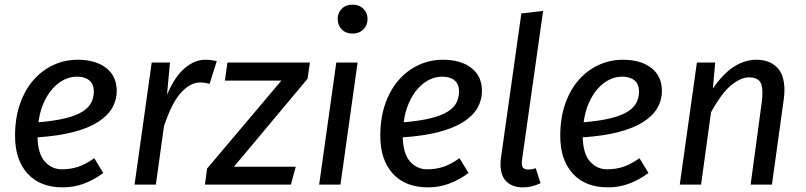

<svg xmlns="http://www.w3.org/2000/svg" viewBox="-20 -797 3480 829"><path d="M484 -404Q484 -365 464.5 -331Q445 -297 403.5 -270.5Q362 -244 297 -227Q232 -210 142 -204Q144 -132 174 -99Q204 -66 247 -66Q284 -66 316.5 -76.5Q349 -87 387 -114L426 -50Q385 -20 342 -4Q299 12 251 12Q153 12 99 -47.5Q45 -107 45 -210Q45 -288 66.5 -349Q88 -410 125 -452Q162 -494 211 -516.5Q260 -539 315 -539Q393 -539 438.5 -503.5Q484 -468 484 -404ZM313 -466Q283 -466 256 -452.5Q229 -439 206.5 -413.5Q184 -388 168 -351.5Q152 -315 146 -269Q216 -275 262.5 -286.5Q309 -298 336 -315Q363 -332 374 -354Q385 -376 385 -402Q385 -434 365.5 -450Q346 -466 313 -466Z M561 0 635 -527H714L701 -388Q736 -469 779 -504Q822 -539 865 -539Q893 -539 916 -533L885 -435Q862 -441 842 -441Q801 -440 761.5 -397Q722 -354 688 -252L653 0Z M990 -77H1257L1236 0H865L874 -69L1195 -449H951L962 -527H1318L1308 -457Z M1358 0 1432 -527H1524L1450 0ZM1567 -715Q1567 -688 1549 -670Q1531 -652 1502 -652Q1473 -652 1455.5 -670Q1438 -688 1438 -715Q1438 -741 1455.5 -759Q1473 -777 1502 -777Q1531 -777 1549 -759Q1567 -741 1567 -715Z M2061 -404Q2061 -365 2041.5 -331Q2022 -297 1980.5 -270.5Q1939 -244 1874 -227Q1809 -210 1719 -204Q1721 -132 1751 -99Q1781 -66 1824 -66Q1861 -66 1893.5 -76.5Q1926 -87 1964 -114L2003 -50Q1962 -20 1919 -4Q1876 12 1828 12Q1730 12 1676 -47.5Q1622 -107 1622 -210Q1622 -288 1643.5 -349Q1665 -410 1702 -452Q1739 -494 1788 -516.5Q1837 -539 1892 -539Q1970 -539 2015.5 -503.5Q2061 -468 2061 -404ZM1890 -466Q1860 -466 1833 -452.5Q1806 -439 1783.5 -413.5Q1761 -388 1745 -351.5Q1729 -315 1723 -269Q1793 -275 1839.5 -286.5Q1886 -298 1913 -315Q1940 -332 1951 -354Q1962 -376 1962 -402Q1962 -434 1942.5 -450Q1923 -466 1890 -466Z M2314 -6Q2294 3 2276 7.5Q2258 12 2237 12Q2193 12 2167 -13Q2141 -38 2141 -87Q2141 -94 2141.5 -100.5Q2142 -107 2143 -115L2231 -739L2325 -750L2234 -107Q2233 -102 2233 -98V-92Q2233 -77 2240 -71Q2247 -65 2261 -65Q2278 -65 2293 -71Z M2838 -404Q2838 -365 2818.5 -331Q2799 -297 2757.5 -270.5Q2716 -244 2651 -227Q2586 -210 2496 -204Q2498 -132 2528 -99Q2558 -66 2601 -66Q2638 -66 2670.5 -76.5Q2703 -87 2741 -114L2780 -50Q2739 -20 2696 -4Q2653 12 2605 12Q2507 12 2453 -47.5Q2399 -107 2399 -210Q2399 -288 2420.5 -349Q2442 -410 2479 -452Q2516 -494 2565 -516.5Q2614 -539 2669 -539Q2747 -539 2792.5 -503.5Q2838 -468 2838 -404ZM2667 -466Q2637 -466 2610 -452.5Q2583 -439 2560.5 -413.5Q2538 -388 2522 -351.5Q2506 -315 2500 -269Q2570 -275 2616.5 -286.5Q2663 -298 2690 -315Q2717 -332 2728 -354Q2739 -376 2739 -402Q2739 -434 2719.5 -450Q2700 -466 2667 -466Z M3007 0H2915L2989 -527H3068L3058 -415Q3103 -480 3149.5 -509.5Q3196 -539 3246 -539Q3301 -539 3334 -507Q3367 -475 3367 -408Q3367 -389 3364 -368L3313 0H3221L3268 -348Q3270 -362 3271 -373.5Q3272 -385 3272 -395Q3272 -436 3257 -449.5Q3242 -463 3214 -463Q3179 -463 3137.5 -429.5Q3096 -396 3050 -312Z"/></svg>

Font: Yekcdsyqcyvpieeyorgstswgcgt
Style: Regular
Weight: 400
Italic angle: -8°
Designer: Carrois Corporate & Edenspiekermann
Foundry: Carrois Corporate GbR & Edenspiekermann AG
Version: Version 2.001